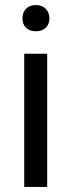

<svg xmlns="http://www.w3.org/2000/svg" viewBox="-20 -741 283 761"><path d="M167 -528H76V0H167ZM69 -668C69 -639 87 -617 122 -617C157 -617 176 -639 176 -668C176 -697 157 -721 122 -721C87 -721 69 -697 69 -668Z"/></svg>

Font: Noto Sans KR Regular
Style: Regular
Weight: 400
Designer: Ryoko NISHIZUKA  (kana & ideographs); Paul D. Hunt (Latin, Greek & Cyrillic); Wenlong ZHANG  (bopomofo); Sandoll Communi
Foundry: Adobe Systems Incorporated
Version: Version 1.004;PS 1.004;hotconv 1.0.82;makeotf.lib2.5.63406